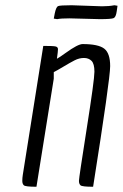

<svg xmlns="http://www.w3.org/2000/svg" viewBox="-20 -712 468 732"><path d="M197 -488Q208 -494 230 -510Q277 -544 295 -544Q355 -544 377.5 -526.5Q400 -509 400 -460Q400 -411 335 0Q293 0 287 -5.5Q281 -11 281 -22.5Q281 -34 310.5 -221Q340 -408 340 -438.5Q340 -469 329 -480Q318 -491 300 -491Q282 -491 264.5 -482Q247 -473 222 -458Q197 -443 185 -437V-412L119 0Q77 0 71 -5.5Q65 -11 65 -22.5Q65 -34 67 -46L145 -537Q182 -537 191.5 -535Q201 -533 201 -524.5Q201 -516 197 -488ZM253 -692 369 -688Q396 -688 416 -692L428 -690L425 -669Q422 -647 413.5 -643Q405 -639 361 -639L245 -642Q212 -642 198 -639L185 -641L189 -662Q194 -685 201 -688.5Q208 -692 253 -692Z"/></svg>

Font: Economica
Style: Italic
Weight: 400
Designer: Vicente Lamonaca
Foundry: Vicente Lamonaca
Version: Version 1.100